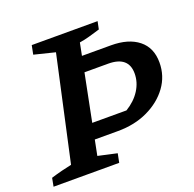

<svg xmlns="http://www.w3.org/2000/svg" viewBox="-132 -786 916 907"><g transform="rotate(-20 326.5 -332.0)"><path d="M-13 0 -5 -42Q24 -51 50 -57.5Q76 -64 100 -69L215 -593L110 -619L119 -664H450L442 -625Q412 -616 387.5 -609Q363 -602 337 -598L231 -66L326 -45L317 0ZM183 -143 199 -221H434Q480 -249 505 -288.5Q530 -328 530 -372Q530 -458 428 -458H246L262 -535H470Q558 -535 608 -495Q658 -455 658 -381Q658 -313 619 -259.5Q580 -206 513.5 -174.5Q447 -143 363 -143Z"/></g></svg>

Font: Piazzolla Thin
Style: Bold Italic
Weight: 700
Italic angle: -11.3°
Version: Version 2.005